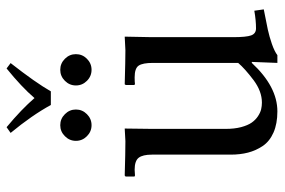

<svg xmlns="http://www.w3.org/2000/svg" viewBox="-154 -658 826 557"><g transform="rotate(-90 258.5 -380.0)"><path d="M231.9 -645Q202.1 -699.7 150.9 -761.7L167.5 -773.4Q220.2 -729.5 252 -692.4Q284.2 -730 337.9 -773.4L353.5 -761.7Q296.9 -689.5 271.5 -645ZM302 -540.3Q288.6 -553.7 288.6 -572.3Q288.6 -590.8 302 -604.2Q315.4 -617.7 334 -617.7Q352.5 -617.7 366 -604.2Q379.4 -590.8 379.4 -572.3Q379.4 -553.7 366 -540.3Q352.5 -526.9 334 -526.9Q315.4 -526.9 302 -540.3ZM141.4 -540.3Q127.9 -553.7 127.9 -572.3Q127.9 -590.8 141.4 -604.2Q154.8 -617.7 173.3 -617.7Q191.9 -617.7 205.3 -604.2Q218.8 -590.8 218.8 -572.3Q218.8 -553.7 205.3 -540.3Q191.9 -526.9 173.3 -526.9Q154.8 -526.9 141.4 -540.3ZM428.7 -116.2Q428.7 -78.1 433.8 -64Q439 -49.8 454.1 -49.8Q477.1 -49.8 505.4 -54.7L509.3 -27.3Q471.2 -20 450.9 -15.6Q430.7 -11.2 408.9 -3.7Q387.2 3.9 376.5 12.2H354L356.9 -62H354Q285.2 12.2 213.4 12.2Q177.7 12.2 152.1 1Q126.5 -10.3 113 -30.3Q99.6 -50.3 93.8 -73Q87.9 -95.7 87.9 -123.5V-351.6Q87.9 -378.4 78.9 -390.1Q69.8 -401.9 43.9 -401.9Q37.1 -401.9 27.3 -400.9L24.4 -402.3V-428.2L27.3 -430.7Q94.7 -428.7 127 -428.7L163.6 -430.7L162.6 -351.1V-137.7Q162.6 -112.3 167.7 -93Q172.9 -73.7 180.7 -62.5Q188.5 -51.3 199.2 -44.2Q210 -37.1 219.5 -34.9Q229 -32.7 238.8 -32.7Q271.5 -32.7 303.7 -56.6Q337.9 -82.5 354 -101.6V-349.1Q354 -378.4 346.2 -390.1Q338.4 -401.9 312 -401.9Q298.8 -401.9 292 -400.9L290 -403.3V-427.7L292 -430.7Q362.8 -428.7 390.6 -428.7L430.2 -430.7L428.7 -352.1Z"/></g></svg>

Font: Libertinage
Style: b
Weight: 400
Designer: OSP
Foundry: OSP
Version: Version 1.0; 2008; OFL relea